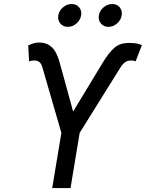

<svg xmlns="http://www.w3.org/2000/svg" viewBox="-20 -953 739 973"><path d="M244.6 0 291 -279.8 194.3 -613.3Q189.5 -630.9 179.4 -638.7Q169.4 -646.5 152.8 -646.5Q146.5 -646.5 138.9 -645.3Q131.3 -644 127.4 -641.6L123 -722.7Q141.1 -731 154.1 -734.6Q167 -738.3 185.1 -737.3Q220.2 -735.8 244.1 -712.4Q268.1 -689 283.2 -633.3L350.6 -387.7L502.9 -639.2Q531.2 -685.5 559.1 -710.4Q586.9 -735.4 632.8 -735.4Q650.9 -735.4 667.5 -733.4Q684.1 -731.4 699.2 -724.6L667 -641.6Q664.6 -644 657.5 -645.3Q650.4 -646.5 643.6 -646.5Q627.9 -646.5 615.5 -638.7Q603 -630.9 591.8 -613.3L383.8 -279.8L337.4 0ZM529.3 -816.9Q505.4 -816.9 491.2 -834Q477.1 -851.1 481 -875Q484.9 -898.9 504.9 -915.8Q524.9 -932.6 548.8 -932.6Q572.8 -932.6 586.7 -915.8Q600.6 -898.9 596.7 -875Q592.8 -851.1 573 -834Q553.2 -816.9 529.3 -816.9ZM323.7 -816.9Q299.8 -816.9 285.6 -834Q271.5 -851.1 275.4 -875Q279.3 -898.9 299.3 -915.8Q319.3 -932.6 343.3 -932.6Q367.2 -932.6 381.1 -915.8Q395 -898.9 391.1 -875Q387.2 -851.1 367.4 -834Q347.7 -816.9 323.7 -816.9Z"/></svg>

Font: Inter Variable
Style: Italic
Weight: 400
Italic angle: -9.39999°
Designer: Rasmus Andersson
Foundry: rsms
Version: Version 4.001;git-9221beed3